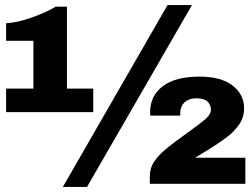

<svg xmlns="http://www.w3.org/2000/svg" viewBox="-20 -720 985 752"><path d="M320.8 12.2H226.1L636.2 -700.2H731.9ZM242.2 -373H345.2V-280.8H3.9V-373H110.8V-560.1H3.9V-628.9Q49.8 -631.8 103 -650.9Q160.6 -671.4 198.2 -693.8H242.2ZM762.2 -419.9Q844.2 -419.9 889.2 -386.2Q936 -351.1 936 -295.9Q936 -260.3 917 -232.9Q897 -204.1 870.1 -184.1Q834.5 -157.2 791 -130.9Q783.7 -127 744.1 -102.1H940.9V0H566.9V-28.8Q566.9 -61.5 583 -85.9Q600.1 -111.8 629.9 -136.2Q658.2 -160.2 721.2 -205.1Q769.5 -239.7 787.1 -255.9Q806.2 -273.4 806.2 -291Q806.2 -309.1 792 -323.2Q777.3 -335 749 -335Q720.7 -335 703.1 -319.8Q686 -302.7 686 -278.8V-267.1H568.8Q567.9 -270 567.9 -279.8Q567.9 -345.2 618.2 -382.8Q667.5 -419.9 762.2 -419.9Z"/></svg>

Font: Archivo-RBTV
Style: Regular
Weight: 500
Designer: Hector Gatti
Foundry: Hector Gatti
Version: ""